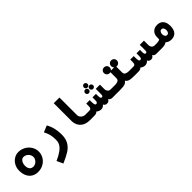

<svg xmlns="http://www.w3.org/2000/svg" viewBox="250 -2098 3701 3701"><g transform="rotate(-45 2100.0 -248.0)"><path d="M34 -275.5Q34 -351 67.2 -412.2Q100.5 -473.5 156.2 -508.2Q212 -543 276 -543Q356.5 -543 422.5 -504.8Q488.5 -466.5 526.2 -403.8Q564 -341 564 -271.5Q564 -198.5 527.5 -136Q491 -73.5 425.2 -36.2Q359.5 1 276 1Q206 1 151.2 -31.2Q96.5 -63.5 65.2 -125.8Q34 -188 34 -275.5ZM418 -270Q418 -305.5 398.5 -336.8Q379 -368 347.8 -386.8Q316.5 -405.5 283.5 -405.5Q248.5 -405.5 225.8 -383.8Q203 -362 192.2 -330.5Q181.5 -299 181 -270Q179.5 -208 206.2 -172.5Q233 -137 287.5 -137Q320 -137 350.2 -156Q380.5 -175 399.2 -206Q418 -237 418 -270Z M958 -186.5Q958 -244 952.8 -286.8Q947.5 -329.5 933.8 -371Q920 -412.5 894 -461.5L1028 -517.5Q1070.5 -442.5 1089.5 -360Q1108.5 -277.5 1108.5 -193Q1108.5 -76 1064.8 -1.2Q1021 73.5 945.8 121.8Q870.5 170 735.5 229L676 101Q781.5 54 843.5 8Q905.5 -38 931.8 -85.2Q958 -132.5 958 -186.5Z M1426 -237.5V-725H1581V-243.5Q1581 -217 1596.8 -192.5Q1612.5 -168 1639.8 -152.8Q1667 -137.5 1700 -137.5H1802.5V0H1691Q1598 0 1538.5 -35.2Q1479 -70.5 1452.5 -124.8Q1426 -179 1426 -237.5Z M1893 -30.5Q1863.5 0 1813.5 0H1800V-137.5H1812Q1835 -137.5 1846.2 -149Q1857.5 -160.5 1860.5 -178.5Q1863.5 -196.5 1863.5 -225V-277H1958.5V-226Q1958.5 -190 1964.8 -162.2Q1971 -134.5 1996 -134.5Q2014 -134.5 2022 -147.2Q2030 -160 2031.8 -177.5Q2033.5 -195 2033.5 -225V-277H2128V-231Q2128 -207 2129.8 -190.5Q2131.5 -174 2138.8 -161.5Q2146 -149 2161.5 -149Q2177.5 -149 2184.5 -158.8Q2191.5 -168.5 2192.8 -183.8Q2194 -199 2194 -231V-348H2308V-227.5Q2308 -202 2318.5 -181.5Q2329 -161 2346.8 -149.2Q2364.5 -137.5 2384.5 -137.5H2400V0H2303Q2269.5 0 2252.5 -10.2Q2235.5 -20.5 2222 -40.5Q2211 -17 2194.5 -4.8Q2178 7.5 2150.5 7.5Q2097 7.5 2078 -37.5Q2062 -16.5 2039.8 -4.5Q2017.5 7.5 1990 7.5Q1962 7.5 1937.2 -2.8Q1912.5 -13 1893 -30.5ZM2050 -528.5Q2050 -550 2064.2 -564.5Q2078.5 -579 2100 -579Q2121.5 -579 2136 -564.5Q2150.5 -550 2150.5 -528.5Q2150.5 -507 2136 -492.5Q2121.5 -478 2100 -478Q2078.5 -478 2064.2 -492.5Q2050 -507 2050 -528.5ZM1990 -433Q1990 -454.5 2004.2 -469Q2018.5 -483.5 2040 -483.5Q2061.5 -483.5 2076 -469Q2090.5 -454.5 2090.5 -433Q2090.5 -411.5 2076 -397Q2061.5 -382.5 2040 -382.5Q2018.5 -382.5 2004.2 -397Q1990 -411.5 1990 -433ZM2107.5 -433.5Q2107.5 -455 2121.8 -469.5Q2136 -484 2157.5 -484Q2179 -484 2193.5 -469.5Q2208 -455 2208 -433.5Q2208 -412 2193.5 -397.5Q2179 -383 2157.5 -383Q2136 -383 2121.8 -397.5Q2107.5 -412 2107.5 -433.5Z M2520 -451Q2520 -473 2530.2 -490.8Q2540.5 -508.5 2558.2 -518.8Q2576 -529 2598.5 -529Q2620.5 -529 2638.5 -518.8Q2656.5 -508.5 2666.8 -490.8Q2677 -473 2677 -451Q2677 -433 2670 -417.5Q2663 -402 2650.5 -391H2736.5Q2725.5 -402 2719.2 -416.8Q2713 -431.5 2713 -448.5Q2713 -470.5 2723.2 -488.2Q2733.5 -506 2751.2 -516.2Q2769 -526.5 2791.5 -526.5Q2813.5 -526.5 2831.5 -516.2Q2849.5 -506 2859.8 -488.2Q2870 -470.5 2870 -448.5Q2870 -426.5 2859.8 -408.5Q2849.5 -390.5 2831.5 -380Q2813.5 -369.5 2791.5 -369.5Q2786 -369.5 2777 -370.5V-214Q2777 -170 2808.5 -153.8Q2840 -137.5 2889 -137.5H3001.5V0L2902 0.5Q2842 0.5 2806.5 -3.8Q2771 -8 2745 -21.5Q2719 -35 2702 -62.5Q2684 -35 2657.8 -21.5Q2631.5 -8 2595.5 -3.8Q2559.5 0.5 2499 0.5L2398.5 0V-137.5H2511Q2559.5 -137.5 2590.2 -153.8Q2621 -170 2621 -214V-375Q2610.5 -372 2598.5 -372Q2576 -372 2558.2 -382.5Q2540.5 -393 2530.2 -411Q2520 -429 2520 -451Z M3093 -30.5Q3063.5 0 3013.5 0H3000V-137.5H3012Q3035 -137.5 3046.2 -149Q3057.5 -160.5 3060.5 -178.5Q3063.5 -196.5 3063.5 -225V-277H3158.5V-226Q3158.5 -190 3164.8 -162.2Q3171 -134.5 3196 -134.5Q3214 -134.5 3222 -147.2Q3230 -160 3231.8 -177.5Q3233.5 -195 3233.5 -225V-277H3328V-231Q3328 -207 3329.8 -190.5Q3331.5 -174 3338.8 -161.5Q3346 -149 3361.5 -149Q3377.5 -149 3384.5 -158.8Q3391.5 -168.5 3392.8 -183.8Q3394 -199 3394 -231V-348H3508V-227.5Q3508 -202 3518.5 -181.5Q3529 -161 3546.8 -149.2Q3564.5 -137.5 3584.5 -137.5H3600V0H3503Q3469.5 0 3452.5 -10.2Q3435.5 -20.5 3422 -40.5Q3411 -17 3394.5 -4.8Q3378 7.5 3350.5 7.5Q3297 7.5 3278 -37.5Q3262 -16.5 3239.8 -4.5Q3217.5 7.5 3190 7.5Q3162 7.5 3137.2 -2.8Q3112.5 -13 3093 -30.5Z M3780 -32.5Q3755 -14 3726 -7Q3697 0 3654.5 0H3598V-137.5H3654.5Q3675 -137.5 3696.5 -142.2Q3718 -147 3733 -159V-214Q3733 -265 3754 -303.8Q3775 -342.5 3812.8 -363.8Q3850.5 -385 3900 -385Q3952.5 -385 3991 -362.5Q4029.5 -340 4050 -296.5Q4070.5 -253 4070.5 -190.5Q4070.5 -88 4025.2 -37.5Q3980 13 3900 13Q3862.5 13 3832 1.2Q3801.5 -10.5 3780 -32.5ZM3901 -108.5Q3929 -108.5 3943.8 -131.5Q3958.5 -154.5 3958.5 -187Q3958.5 -219 3943.8 -242Q3929 -265 3901 -265Q3873 -265 3858.2 -242Q3843.5 -219 3843.5 -187Q3843.5 -154.5 3858.2 -131.5Q3873 -108.5 3901 -108.5Z"/></g></svg>

Font: JuliaMono Black
Style: Italic
Weight: 900
Italic angle: -9°
Monospace: yes
Designer: cormullion
Foundry: corm
Version: Version 0.057; ttfautohint (v1.8.4)